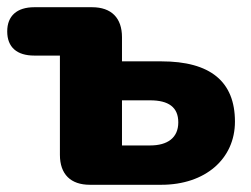

<svg xmlns="http://www.w3.org/2000/svg" viewBox="-21 -512 695 532"><path d="M228 0H426C548 0 630 -72 630 -175C630 -286 562 -342 426 -342H317V-409C317 -462 288 -492 234 -492H74C26 -492 -1 -468 -1 -425C-1 -381 26 -358 74 -358H145V-83C145 -29 175 0 228 0ZM395 -109H317V-234H395C446 -234 473 -215 473 -173C473 -130 443 -109 395 -109Z"/></svg>

Font: SN Pro Heavy
Style: Regular
Weight: 800
Designer: Tobias Whetton
Foundry: Supernotes
Version: Version 1.001;Glyphs 3.2 (3249)